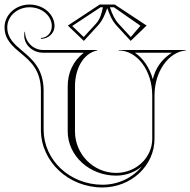

<svg xmlns="http://www.w3.org/2000/svg" viewBox="-60 -820 838 845"><path d="M413.1 -782C421.7 -755.8 433.7 -728.3 453.2 -707.2L515.1 -640L585.3 -707.5L445.1 -800H378.9L238.7 -707.5L308.9 -640L370.8 -707.2C390.3 -728.3 402.3 -755.8 410.9 -782ZM393.2 -788C387.1 -760 380.6 -735.5 362 -715.3L308.4 -657.1L257.8 -705.7L382.5 -788ZM423.8 -788H441.5L558.2 -706.7L515.6 -657.1L462 -715.3C444.4 -734.4 432.9 -760.3 424.5 -785.8ZM620 -400C620 -504.8 681 -591 758 -598V-600H462V-598C543.7 -598 610 -509.3 610 -400V-209C610 -126.2 538.9 -59 451.3 -59C351.2 -59 270 -141 270 -242V-440C270 -517.8 306.7 -585.7 368 -598V-600H130C85.8 -600 50 -636 50 -680H48C47.1 -674.4 46.6 -669 46.6 -663.9C46.6 -622 84 -588 130 -588H308.7C262 -551.2 238 -500.8 238 -440V-242C238 -134.4 333.6 -47 451.3 -47C494.5 -47 534.3 -62.5 564.5 -87.8C525 -38.8 461.9 -7 391 -7C247 -7 132 -116 132 -249V-420C132 -517 81.9 -559.3 37.6 -596.5C2.8 -625.7 -28 -652.2 -28 -700C-28 -748.6 15.9 -788 70 -788C124.1 -788 168 -750.8 168 -705C168 -676.3 146.5 -653 120 -653V-649C153.1 -649 180 -674.1 180 -705C180 -757.4 130.7 -800 70 -800C9.3 -800 -40 -755.2 -40 -700C-40 -646.1 -4.6 -616 29.9 -587.3C74.3 -550.3 120 -512 120 -420V-249C120 -109 241 5 391 5C517 5 620 -90.6 620 -209ZM696.5 -588C652.6 -560.4 624.6 -521.7 612.5 -471.3C598.5 -522 569.5 -564.4 533.5 -588Z"/></svg>

Font: SortefaxS01
Style: Medium
Weight: 500
Designer: gluk
Foundry: gluk
Version: Version 0.261